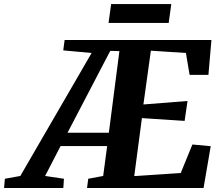

<svg xmlns="http://www.w3.org/2000/svg" viewBox="-118 -944 1112 964"><path d="M-97.5 0 -93.5 -46.5 -16 -60.5 342 -678 199.5 -691 206.5 -743H943.5L928.5 -568H834L815.5 -678L639.5 -689.5L602 -419.5L823.5 -437L809 -337L594.5 -351L556 -60L789.5 -75.5L848 -218.5L940 -210L904 0H319L325 -46.5L400 -60.5L420 -210.5H186L108.5 -60.5L203 -46.5L200 0ZM221 -277.5H428.5L481.5 -687.5L435.5 -688.5ZM440 -923.5H742L729 -829H427Z"/></svg>

Font: Merriweather 28pt ExtraBold
Style: Italic
Weight: 800
Italic angle: -7.8°
Version: Version 2.101